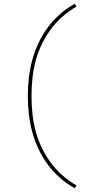

<svg xmlns="http://www.w3.org/2000/svg" viewBox="-20 -861 540 1042"><path d="M386 161Q343 137 305.5 104Q268 71 239 31.5Q210 -8 189 -52.5Q168 -97 155 -145Q142 -193 136.5 -242Q131 -291 131 -340Q131 -389 136.5 -438Q142 -487 155 -535Q168 -583 189 -627.5Q210 -672 239 -711.5Q268 -751 305.5 -784Q343 -817 386 -841L395 -825Q354 -802 318 -770Q282 -738 254 -699.5Q226 -661 205.5 -618Q185 -575 173 -529Q161 -483 156 -435.5Q151 -388 151 -340Q151 -292 156 -244.5Q161 -197 173 -151Q185 -105 205.5 -62Q226 -19 254 19.5Q282 58 318 90Q354 122 395 145Z"/></svg>

Font: Iosevka Term Curly Thin
Style: Regular
Weight: 100
Designer: Belleve Invis
Foundry: Belleve Invis
Version: Version 32.3.0